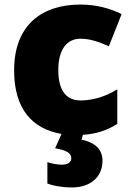

<svg xmlns="http://www.w3.org/2000/svg" viewBox="-20 -583 579 843"><path d="M430 123C430 59 378 39 338 30L344 9C407 5 454 -13 495 -39V-191C446 -160 389 -142 334 -142C276 -142 236 -179 236 -275C236 -368 275 -413 333 -413C375 -413 412 -400 458 -380L514 -521C462 -547 401 -563 333 -563C166 -563 42 -475 42 -274C42 -105 121 -17 250 5L222 68C273 77 293 89 293 112C293 129 278 140 253 140C231 140 210 136 188 129V223C212 232 250 240 296 240C377 240 430 194 430 123Z"/></svg>

Font: Noto Sans Bengali Black
Style: Regular
Weight: 900
Designer: Jelle Bosma - Monotype Design Team
Foundry: Monotype Imaging Inc.
Version: Version 2.003